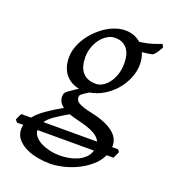

<svg xmlns="http://www.w3.org/2000/svg" viewBox="-226 -552 787 891"><g transform="rotate(20 168.0 -106.5)"><path d="M180.2 11.2Q165.5 7.8 153.3 4.4Q141.1 1 130.9 -2.9Q91.8 19.5 66.4 37.1Q41 54.7 28.3 73.2H293.5Q289.6 64 281.7 55.4Q273.9 46.9 260.5 39.3Q247.1 31.7 227.3 24.7Q207.5 17.6 180.2 11.2ZM153.3 192.9Q172.4 192.9 194.3 189.2Q216.3 185.5 236.6 176.8Q256.8 168 272.5 153.3Q288.1 138.7 293.9 117.2H15.1Q15.6 133.8 27.1 147.7Q38.6 161.6 57.6 171.6Q76.7 181.6 101.3 187.3Q126 192.9 153.3 192.9ZM288.1 -312Q288.1 -331.5 283.9 -348.9Q279.8 -366.2 270.3 -379.4Q260.7 -392.6 245.4 -400.4Q230 -408.2 208 -408.2Q188.5 -408.2 170.4 -397.2Q152.3 -386.2 138.4 -368.2Q124.5 -350.1 116.2 -326.2Q107.9 -302.2 107.9 -276.9Q107.9 -255.4 112.5 -237.1Q117.2 -218.8 127.7 -205.3Q138.2 -191.9 155 -184.3Q171.9 -176.8 195.8 -176.8Q210.9 -176.8 227.1 -185.5Q243.2 -194.3 256.8 -211.7Q270.5 -229 279.3 -254.2Q288.1 -279.3 288.1 -312ZM390.6 117.2H356.9Q342.8 147.9 315.4 171.6Q288.1 195.3 254.9 211.4Q221.7 227.5 186.3 235.8Q150.9 244.1 121.6 244.1Q92.8 244.1 61.3 238.5Q29.8 232.9 3.4 220.2Q-22.9 207.5 -40.3 187.3Q-57.6 167 -57.6 138.2Q-57.6 128.4 -55.2 117.2H-86.4L-95.7 105Q-92.8 97.7 -88.9 88.9Q-85 80.1 -80.6 73.2H-32.7Q-13.2 48.8 19.3 26.1Q51.8 3.4 95.7 -21.5Q80.1 -32.7 74.7 -44.2Q69.3 -55.7 69.3 -66.9Q69.3 -74.2 70.3 -79.1Q71.3 -84 74.7 -88.4Q78.1 -92.8 84.7 -97.7Q91.3 -102.5 102.1 -109.9Q107.4 -113.8 114.7 -118.4Q122.1 -123 130.9 -128.9Q110.4 -132.3 93 -142.1Q75.7 -151.9 63.2 -167Q50.8 -182.1 43.9 -202.6Q37.1 -223.1 37.1 -248Q36.6 -273.4 45.2 -298.8Q53.7 -324.2 68.6 -347.4Q83.5 -370.6 103.5 -390.6Q123.5 -410.6 146.2 -425.5Q168.9 -440.4 193.4 -448.7Q217.8 -457 241.2 -457Q265.1 -457 284.7 -449.5Q304.2 -441.9 318.8 -428.7Q356.9 -434.1 382.1 -442.1Q407.2 -450.2 423.8 -457L432.1 -441.9Q424.3 -428.2 417.7 -417.7Q411.1 -407.2 398.9 -396Q374 -390.1 346.7 -388.2Q357.9 -361.8 357.9 -332Q357.9 -296.4 343.8 -262.5Q329.6 -228.5 305.7 -200.7Q281.7 -172.9 249.8 -153.8Q217.8 -134.8 182.1 -128.9Q176.3 -125 171.6 -122.1Q167 -119.1 163.1 -116.7Q155.3 -111.3 151.1 -108.2Q147 -105 144.8 -102.3Q142.6 -99.6 142.1 -96.9Q141.6 -94.2 141.6 -90.8Q141.6 -83.5 145 -76.9Q148.4 -70.3 158 -64.7Q167.5 -59.1 183.6 -53.7Q199.7 -48.3 225.6 -43Q266.6 -34.2 293.9 -22Q321.3 -9.8 337.6 4.4Q354 18.6 361.1 34.2Q368.2 49.8 368.2 64.9Q368.2 67.4 368.2 68.8Q368.2 70.8 367.7 73.2H396.5L405.8 84Z"/></g></svg>

Font: Gentium
Style: Italic
Weight: 400
Italic angle: -7°
Designer: J. Victor Gaultney
Version: Version 1.02; 2005; OFL release